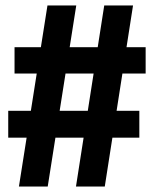

<svg xmlns="http://www.w3.org/2000/svg" viewBox="-20 -680 561 700"><path d="M257 0 360 -660H465L362 0ZM10 -178V-276H488V-178ZM49 0 153 -660H258L154 0ZM33 -412V-508H511V-412Z"/></svg>

Font: Bricolage Grotesque 24pt Condensed
Style: Bold
Weight: 700
Width: 3
Designer: Mathieu Triay
Foundry: Atelier Triay
Version: Version 1.001;gftools[0.9.33.dev8+g029e19f]